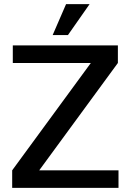

<svg xmlns="http://www.w3.org/2000/svg" viewBox="-20 -910 633 930"><path d="M39 -85 420 -605H42V-690H551V-605L170 -85H554V0H39ZM300 -890H414L309 -740H235Z"/></svg>

Font: Mozilla Text BETA Medium
Style: Regular
Weight: 500
Designer: Studio DRAMA
Foundry: Studio DRAMA
Version: Version 0.100